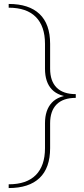

<svg xmlns="http://www.w3.org/2000/svg" viewBox="-20 -731 428 973"><path d="M24 222V203Q115 203 161.5 156Q208 109 208 20V-106Q208 -174 243 -211Q278 -248 349 -250V-239Q278 -241 243 -277.5Q208 -314 208 -383V-509Q208 -598 161.5 -645Q115 -692 24 -692V-711Q127 -711 180.5 -660Q234 -609 234 -509V-383Q234 -320 267 -287Q300 -254 364 -254V-235Q300 -235 267 -202Q234 -169 234 -106V20Q234 120 180.5 171Q127 222 24 222Z"/></svg>

Font: Ysabeau Office Thin
Style: Regular
Weight: 250
Designer: Christian Thalmann (Catharsis Fonts)
Version: Version 2.001;gftools[0.9.30]; featfreeze: tnum,lnum,ss02